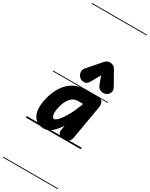

<svg xmlns="http://www.w3.org/2000/svg" viewBox="-407 -1294 1394 1785"><g transform="rotate(30 289.5 -401.0)"><path d="M190 6Q138 6 104.8 -20.2Q71.5 -46.5 59.8 -95.2Q48 -144 60 -210.5Q76 -299.5 113.5 -364.5Q151 -429.5 206.8 -465Q262.5 -500.5 332 -500.5H481.5Q516 -500.5 529 -478.8Q542 -457 535.5 -421L472 -52.5Q469 -37 453 -18.5Q437 0 398 0Q364 0 347.8 -19Q331.5 -38 336 -62.5L345 -114Q319.5 -74.5 293.5 -47.8Q267.5 -21 241.8 -7.5Q216 6 190 6ZM205 -210.5Q198.5 -169.5 205.2 -144.2Q212 -119 229 -119Q244 -119 269.5 -146.5Q295 -174 326 -228Q357 -282 388 -361L391 -375.5H336Q302.5 -375.5 276 -355Q249.5 -334.5 231.5 -297.5Q213.5 -260.5 205 -210.5ZM190 6Q138 6 104.8 -20.2Q71.5 -46.5 59.8 -95.2Q48 -144 60 -210.5Q76 -299.5 113.5 -364.5Q151 -429.5 206.8 -465Q262.5 -500.5 332 -500.5H481.5Q516 -500.5 529 -478.8Q542 -457 535.5 -421L472 -52.5Q469 -37 453 -18.5Q437 0 398 0Q364 0 347.8 -19Q331.5 -38 336 -62.5L345 -114Q319.5 -74.5 293.5 -47.8Q267.5 -21 241.8 -7.5Q216 6 190 6ZM205 -210.5Q198.5 -169.5 205.2 -144.2Q212 -119 229 -119Q244 -119 269.5 -146.5Q295 -174 326 -228Q357 -282 388 -361L391 -375.5H336Q302.5 -375.5 276 -355Q249.5 -334.5 231.5 -297.5Q213.5 -260.5 205 -210.5ZM523.5 -560.5Q496.5 -552.5 471.8 -564Q447 -575.5 437.5 -600.5L404 -689L350 -593Q330 -556.5 300 -555.2Q270 -554 248.5 -573Q228 -592.5 225 -620Q222 -647.5 240.5 -668.5L365 -811Q376 -823.5 389.8 -829.2Q403.5 -835 417.5 -835Q434.5 -835 450.2 -828Q466 -821 476.5 -802.5L558 -658Q578.5 -621.5 564.8 -595.2Q551 -569 523.5 -560.5ZM-5 420.5H584V428.5H-5ZM-5 -16H584V0H-5ZM-5 -505.5H584V-497.5H-5ZM-5 -1230H584V-1222H-5Z"/></g></svg>

Font: Edu VIC WA NT Pre Guide
Style: Regular
Weight: 400
Designer: Tina and Corey Anderson, Eben Sorkin, Mirko Velimirovic
Foundry: Google for Education
Version: Version 1.000